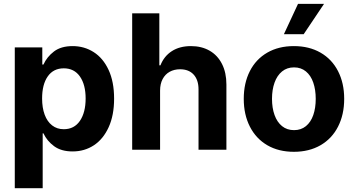

<svg xmlns="http://www.w3.org/2000/svg" viewBox="-20 -776 1838 995"><path d="M56.6 -530.3H199.2V-441.4H205.1Q223.1 -481.4 259.8 -509.3Q296.4 -537.1 356.4 -537.1Q416.5 -537.1 465.3 -506.1Q514.2 -475.1 542.7 -413.8Q571.3 -352.5 571.3 -264.6Q571.3 -178.7 543.2 -116.9Q515.1 -55.2 466.6 -23.2Q418 8.8 356.4 8.8Q297.4 8.8 260.5 -18.3Q223.6 -45.4 205.1 -85H201.2V199.2H56.6ZM310.5 -106.4Q364.7 -106.4 394.3 -149.9Q423.8 -193.4 423.8 -265.6Q423.8 -336.9 394.3 -379.4Q364.7 -421.9 310.5 -421.9Q256.8 -421.9 227.5 -380.1Q198.2 -338.4 198.2 -265.6Q198.2 -217.8 211.4 -181.9Q224.6 -146 250 -126.2Q275.4 -106.4 310.5 -106.4Z M809.6 0H665V-707H805.7V-437.5H811.5Q830.1 -484.9 870.6 -511Q911.1 -537.1 969.7 -537.1Q1024.9 -537.1 1066.4 -513.2Q1107.9 -489.3 1130.6 -444.3Q1153.3 -399.4 1153.3 -337.9V0H1008.8V-312.5Q1008.8 -361.8 983.6 -389.4Q958.5 -417 913.1 -417Q882.8 -417 859.4 -404.1Q835.9 -391.1 822.8 -366.2Q809.6 -341.3 809.6 -306.6Z M1243.2 -263.7Q1243.2 -345.2 1274.7 -407.2Q1306.2 -469.2 1365 -503.2Q1423.8 -537.1 1502.9 -537.1Q1582 -537.1 1641.1 -503.2Q1700.2 -469.2 1731.9 -407.2Q1763.7 -345.2 1763.7 -263.7Q1763.7 -182.1 1731.9 -119.9Q1700.2 -57.6 1641.1 -23.4Q1582 10.7 1502.9 10.7Q1423.8 10.7 1365.2 -23.4Q1306.6 -57.6 1274.9 -119.9Q1243.2 -182.1 1243.2 -263.7ZM1616.2 -263.7Q1616.2 -311 1603.5 -347.9Q1590.8 -384.8 1565.4 -405.8Q1540 -426.8 1503.9 -426.8Q1467.3 -426.8 1441.7 -405.8Q1416 -384.8 1402.8 -347.9Q1389.6 -311 1389.6 -263.7Q1389.6 -216.8 1402.8 -179.9Q1416 -143.1 1441.7 -122.3Q1467.3 -101.6 1503.9 -101.6Q1540 -101.6 1565.4 -122.3Q1590.8 -143.1 1603.5 -179.7Q1616.2 -216.3 1616.2 -263.7ZM1524.4 -755.9H1659.2L1553.7 -598.6H1451.2Z"/></svg>

Font: Pretendard GOV
Style: Bold
Weight: 700
Designer: Base glyphs from Inter by Rasmus Andersson; Hangeul glyphs from Noto Sans CJK(Source Han Sans) by Jang Soo-young and Kan
Foundry: Kil Hyung-jin
Version: Version 1.309